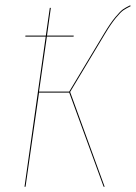

<svg xmlns="http://www.w3.org/2000/svg" viewBox="-20 -710 517 730"><path d="M475.1 -689.9 476.6 -686.5Q459 -677.7 449 -670.9Q439 -664.1 420.9 -642.3Q402.8 -620.6 379.9 -582.5L246.6 -360.4L377.9 0H374L243.2 -357.9H128.4L77.1 0H73.2L153.8 -570.8H76.2L76.7 -574.7H154.3L169.4 -680.2H173.3L158.7 -574.7H260.3L259.8 -570.8H158.2L128.4 -361.8H243.2L377 -584.5Q399.9 -622.6 418.5 -644.8Q437 -667 447 -674.1Q457 -681.2 475.1 -689.9Z"/></svg>

Font: Fira Sans Compressed Four
Style: Italic
Weight: 100
Width: 3
Italic angle: -8°
Designer: Carrois Corporate & Edenspiekermann AG
Foundry: Carrois Corporate GbR & Edenspiekermann AG
Version: Version 4.203;PS 004.203;hotconv 1.0.88;makeotf.lib2.5.64775